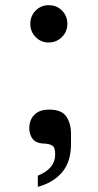

<svg xmlns="http://www.w3.org/2000/svg" viewBox="-20 -546 380 741"><path d="M97 -454Q97 -484 117.5 -505Q138 -526 168 -526Q199 -526 219.5 -505Q240 -484 240 -454Q240 -424 219 -403Q198 -382 168 -382Q138 -382 117.5 -403Q97 -424 97 -454ZM126 132Q193 105 193 50Q193 23 182 16Q171 9 150 8Q118 7 105.5 -10.5Q93 -28 93 -51Q93 -83 112.5 -103Q132 -123 170 -123Q218 -123 236 -96Q254 -69 254 -31V10Q254 78 220 118.5Q186 159 126 175Z"/></svg>

Font: Be Vietnam SemiBold
Style: Regular
Weight: 600
Designer: Gabriel Lam
Foundry: TypeRant
Version: Version 4.000